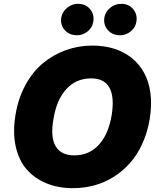

<svg xmlns="http://www.w3.org/2000/svg" viewBox="-20 -976 835 1006"><path d="M764.2 -350.9Q752.5 -281.2 725.5 -222.5Q698.5 -163.7 660.7 -121.3Q622.9 -78.8 575.3 -49Q527.7 -19.2 473.9 -4.6Q420.1 9.9 362.2 9.9Q285.2 9.9 223 -15.6Q160.9 -41.2 119.5 -88.8Q78.1 -136.4 62.1 -209.7Q46.2 -283 61.1 -373.6Q75.3 -460.6 113.1 -530.2Q150.9 -599.8 204.9 -644.7Q258.9 -689.6 325.3 -713.4Q391.7 -737.2 464.5 -737.2Q525.6 -737.2 577.6 -720.9Q629.6 -704.5 669.6 -672.8Q709.5 -641 735.1 -594.3Q760.7 -547.6 768.5 -486.5Q776.3 -425.4 764.2 -350.9ZM565.3 -373.6Q580.3 -468 553.3 -516.7Q526.3 -565.3 457.4 -565.3Q378.9 -565.3 327.4 -508.9Q275.9 -452.4 259.9 -350.9Q243.3 -257.1 271.7 -209.5Q300.1 -161.9 369.3 -161.9Q446.7 -161.9 497.5 -217Q548.3 -272 565.3 -373.6ZM383.5 -791.2Q343 -791.2 318.9 -818.9Q294.7 -846.6 301.1 -884.9Q306.5 -914.8 331.9 -935.4Q357.2 -956 389.2 -956Q428.6 -956 451.9 -928.3Q475.1 -900.6 468.8 -862.2Q464.5 -832.4 439.5 -811.8Q414.4 -791.2 383.5 -791.2ZM609.4 -791.2Q568.9 -791.2 544.7 -818.9Q520.6 -846.6 527 -884.9Q532.3 -914.8 557.7 -935.4Q583.1 -956 615.1 -956Q654.5 -956 677.7 -928.3Q701 -900.6 694.6 -862.2Q690.3 -832.4 665.3 -811.8Q640.3 -791.2 609.4 -791.2Z"/></svg>

Font: Karasuma Gothic
Style: Italic
Weight: 900
Italic angle: -9.39999°
Designer: Rasmus Andersson / Ryoko Nishizuka
Foundry: Genbu
Version: Version 1.00